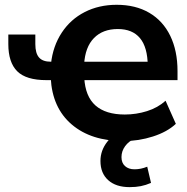

<svg xmlns="http://www.w3.org/2000/svg" viewBox="-20 -569 769 789"><path d="M188.5 -248.5 197.8 -239.7H170.9Q87.4 -239.7 50.8 -276.1Q14.2 -312.5 14.2 -387.9V-427H125.2V-387.7Q125.2 -350.1 140.4 -332.8Q155.5 -315.4 188.7 -315.4H207.5L189.5 -306.9Q197.3 -379.2 233.5 -434.4Q269.8 -489.7 328.2 -519.5Q386.7 -549.3 459.5 -549.3Q537.1 -549.3 593.4 -516.4Q649.7 -483.4 679.6 -421.9Q709.5 -360.4 709.5 -276.9V-239.7H315.9L326.2 -249.8Q330.3 -172.9 372.3 -135.6Q414.3 -98.4 492.9 -98.4Q539.6 -98.4 584 -112.3Q628.4 -126.2 660.4 -155L702.6 -60.1Q667.2 -26.9 608.5 -8.1Q549.8 10.7 488.3 10.7Q354.7 10.7 274.8 -57.5Q194.8 -125.7 188.5 -248.5ZM325.7 -304.9 315.9 -315.4H607.4L587.2 -299.1Q586.4 -374.8 555.3 -412.2Q524.2 -449.7 464.1 -449.7Q402.3 -449.7 366.1 -412.6Q329.8 -375.5 325.7 -304.9ZM392.8 92.5Q392.8 49.6 420.5 13.9Q448.2 -21.7 495.6 -42.2L534.9 0Q509 11.2 494.1 31.7Q479.2 52.2 479.2 76.7Q479.2 100.6 493.9 113.6Q508.5 126.7 532.7 126.7Q559.1 126.7 585 116L600.6 182.6Q579.1 191.9 558.8 195.9Q538.6 200 512.7 200Q456.5 200 424.7 171.4Q392.8 142.8 392.8 92.5Z"/></svg>

Font: Min Sans VF VF
Style: Regular
Weight: 400
Designer: Jinseong-Kim, NotoSansCJK, Nunito
Foundry: Jinseong-Kim
Version: Version 1.420;Glyphs 3.1.2 (3151)